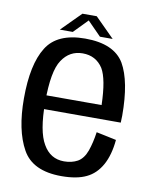

<svg xmlns="http://www.w3.org/2000/svg" viewBox="-81 -765 665 832"><g transform="rotate(10 251.5 -349.5)"><path d="M246 4.5V-60.5Q185.5 -60.5 154 -116Q121.5 -170.5 121.5 -299Q121.5 -436.5 155 -485.5Q188 -535.5 245.5 -535.5Q304 -535.5 335 -487.5Q361.5 -443 364.5 -329H111.5V-268.5H459.5Q460.5 -283 460.5 -299.5Q460.5 -450 417 -525.5Q372 -600.5 245 -600.5Q122 -600.5 75.5 -525Q28 -449.5 28 -299Q28 -159.5 74 -77Q119 4.5 246 4.5ZM246 -60.5V4.5Q313.5 4.5 355 -15.5Q396.5 -35 421.5 -80Q446 -124.5 452 -191L364 -209.5Q357.5 -163.5 344.5 -126Q331 -89 305.5 -74.5Q280 -60.5 246 -60.5ZM129.5 -619.5H186.5L246 -680.5L306 -619.5H362L277 -704.5H214Z"/></g></svg>

Font: Anybody SemiCondensed
Style: Regular
Weight: 400
Width: 4
Version: Version 1.113;gftools[0.9.25]